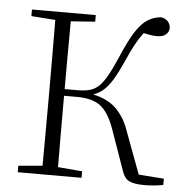

<svg xmlns="http://www.w3.org/2000/svg" viewBox="-53 -790 819 850"><g transform="rotate(5 356.5 -365.5)"><path d="M519 -47.9 454.1 -231.9Q428.7 -300.8 392.3 -327.9Q356 -355 290 -355H231Q231 -264.2 231.2 -187.5Q231.4 -110.8 231.9 -38.1L339.8 -28.8V0H56.2V-28.8L163.1 -38.1Q163.6 -110.8 163.8 -184.8Q164.1 -258.8 164.1 -333V-390.1Q164.1 -464.4 163.8 -538.3Q163.6 -612.3 163.1 -686L56.2 -693.8V-723.1H339.8V-693.8L231.9 -686Q231.4 -613.8 231.2 -539.6Q231 -465.3 231 -384.8H288.1Q318.4 -384.8 340.6 -390.4Q362.8 -396 380.9 -412.4Q398.9 -428.7 417.2 -460.7Q435.5 -492.7 458 -544.9Q489.3 -619.1 515.4 -660.2Q541.5 -701.2 568.4 -718.5Q595.2 -735.8 628.9 -738.8Q649.4 -735.4 660.2 -722.7Q670.9 -710 670.9 -693.8Q670.9 -679.2 658.2 -666.5Q645.5 -653.8 618.2 -653.8Q604.5 -653.8 589.8 -656Q575.2 -658.2 558.1 -662.1Q537.6 -634.8 521.7 -605.5Q505.9 -576.2 486.8 -532.2Q462.9 -479 443.4 -447Q423.8 -415 403.8 -397.7Q383.8 -380.4 358.9 -372.1Q425.8 -357.9 462.9 -320.3Q500 -282.7 518.1 -231L590.8 -36.1L703.1 -27.8V0Q688 2.9 666.3 5.4Q644.5 7.8 619.1 7.8Q571.8 7.8 550.5 -3.7Q529.3 -15.1 519 -47.9Z"/></g></svg>

Font: Source Han Serif TW ExtraLight
Style: Regular
Weight: 250
Designer: Ryoko NISHIZUKA Ë•øÂ°öÊ∂ºÂ≠ê (kana & ideographs); Frank Grie√ühammer (Latin, Greek & Cyrillic); Wenlong ZHANG Âº†ÊñáÈæô 
Foundry: Adobe
Version: Version 2.003;hotconv 1.1.1;makeotfexe 2.6.0